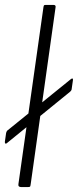

<svg xmlns="http://www.w3.org/2000/svg" viewBox="-27 -762 318 782"><path d="M265 -400Q265 -394 258 -388L1 -179Q-4 -175 -6 -178.5Q-8 -182 -7 -186L-2 -221Q0 -229 5 -232L262 -440Q267 -444 269 -441.5Q271 -439 270 -435ZM98 -12Q97 -4 95.5 -2Q94 0 85 0H60Q53 0 50 -3Q47 -6 48 -12L150 -733Q151 -739 152.5 -740.5Q154 -742 160 -742H191Q202 -742 199 -730Z"/></svg>

Font: Libre Franklin ExtraLight
Style: Italic
Weight: 250
Italic angle: -8°
Designer: Pablo Impallari, Rodrigo Fuenzalida, Nhung Nguyen
Foundry: Impallari Type
Version: Version 3.000